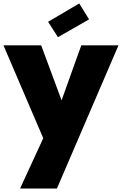

<svg xmlns="http://www.w3.org/2000/svg" viewBox="-25 -823 705 1110"><path d="M331 -243 213 -561H-5L225 -24L91 267H304L660 -561H445ZM433 -803 253 -697 310 -608 490 -711Z"/></svg>

Font: SVN-Poppins ExtraBold
Style: Regular
Weight: 800
Designer: Ninad Kale (Devanagari), Jonny Pinhorn (Latin)
Foundry: Indian Type Foundry
Version: Version 3.002 2017; ttfautohint (v1.8.3)